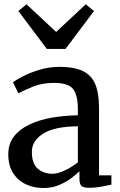

<svg xmlns="http://www.w3.org/2000/svg" viewBox="-20 -886 573 916"><path d="M19.5 -150Q19.5 -200.5 47 -235.5Q74.5 -270.5 121.5 -292.5Q168.5 -314.5 228 -324.8Q287.5 -335 351.5 -336V-364.5Q351.5 -432 328.8 -461.2Q306 -490.5 237.5 -490.5Q179.5 -490.5 135.5 -472Q91.5 -453.5 67.5 -441L42 -493Q52 -502 85.2 -519.8Q118.5 -537.5 165.5 -552.2Q212.5 -567 264 -567Q334 -567 375.2 -547.2Q416.5 -527.5 434.5 -484.2Q452.5 -441 452.5 -370.5V-49.5H511.5V-5Q494.5 -1 463.2 4.5Q432 10 407 10Q380.5 10 369.8 2Q359 -6 359 -36V-69Q346.5 -56.5 322 -37.5Q297.5 -18.5 263.2 -3.8Q229 11 187 11Q142 11 104 -6.5Q66 -24 42.8 -59.8Q19.5 -95.5 19.5 -150ZM230.5 -57Q257 -57 291.2 -73.8Q325.5 -90.5 351.5 -111.5V-283.5Q239 -282.5 185.5 -248.2Q132 -214 132 -161.5Q132 -106 160 -81.5Q188 -57 230.5 -57ZM106.5 -865.5 248 -733.5 389 -865.5 428.5 -833.5 292.5 -652.5H203.5L67.5 -833.5Z"/></svg>

Font: Merriweather
Style: Regular
Weight: 400
Designer: Eben Sorkin
Foundry: Eben Sorkin
Version: Version 2.100; ttfautohint (v1.7.19-72a1) -l 8 -r 50 -G 200 